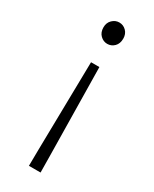

<svg xmlns="http://www.w3.org/2000/svg" viewBox="-197 -597 688 857"><g transform="rotate(30 147.5 -169.0)"><path d="M117 209 118 125 126 -330H169L176 125L177 209ZM147 -437Q127 -437 111.5 -452Q96 -467 96 -493Q96 -517 111.5 -532Q127 -547 147 -547Q168 -547 183 -532Q198 -517 198 -493Q198 -467 183 -452Q168 -437 147 -437Z"/></g></svg>

Font: Noto Sans JP Thin Light
Style: Regular
Weight: 300
Version: Version 2.004-H2;hotconv 1.0.118;makeotfexe 2.5.65603